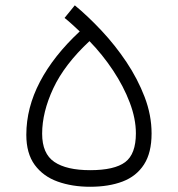

<svg xmlns="http://www.w3.org/2000/svg" viewBox="-20 -693 669 723"><path d="M261.7 -672.9Q311.5 -631.8 362.5 -577.4Q413.6 -522.9 456.1 -459.5Q498.5 -396 524.7 -327.6Q550.8 -259.3 550.8 -190.4Q550.8 -117.7 522.2 -73.5Q493.7 -29.3 441.7 -9.5Q389.6 10.3 319.3 10.3Q251.5 10.3 197 -9.3Q142.6 -28.8 110.8 -72Q79.1 -115.2 79.1 -185.5Q79.1 -287.1 130.4 -385Q181.6 -482.9 280.3 -574.7Q265.6 -588.4 251.5 -601.3Q237.3 -614.3 223.1 -625.5ZM316.9 -538.1Q222.7 -450.2 180.7 -360.4Q138.7 -270.5 138.7 -189.5Q138.7 -114.3 184.6 -83.3Q230.5 -52.2 319.3 -52.2Q411.1 -52.2 451.4 -82.5Q491.7 -112.8 491.7 -190.9Q491.7 -246.1 468.5 -307.1Q445.3 -368.2 405.8 -427.7Q366.2 -487.3 316.9 -538.1Z"/></svg>

Font: Estedad-FD Light
Style: Regular
Weight: 300
Designer: Amin Abedi
Version: Version 7.3